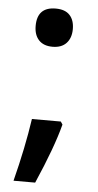

<svg xmlns="http://www.w3.org/2000/svg" viewBox="-51 -584 380 746"><g transform="rotate(5 139.0 -211.5)"><path d="M193.8 -116.2 201.2 -105Q177.7 -14.2 115.2 128.9H30.8Q64.5 -2.9 81.1 -116.2ZM64 -478Q64 -551.8 136.2 -551.8Q172.9 -551.8 190.9 -532.2Q209 -512.7 209 -478Q209 -443.4 190.2 -423.1Q171.4 -402.8 136.2 -402.8Q101.1 -402.8 82.5 -422.9Q64 -442.9 64 -478Z"/></g></svg>

Font: JBL Sans
Style: Semibold
Weight: 600
Version: Version 1.10